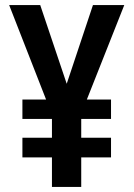

<svg xmlns="http://www.w3.org/2000/svg" viewBox="-20 -734 526 754"><path d="M242 -405 138 -714H16L161 -343H68V-267H184V-193H68V-116H184V0H299V-116H416V-193H299V-267H416V-343H321L468 -714H345Z"/></svg>

Font: Noto Sans Sinhala UI Condensed SemiBold
Style: Regular
Weight: 600
Width: 3
Designer: Jelle Bosma - Monotype Design Team
Foundry: Monotype Imaging Inc.
Version: Version 2.006